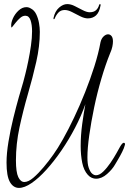

<svg xmlns="http://www.w3.org/2000/svg" viewBox="-20 -826 632 940"><path d="M73 94Q45 94 28.5 65Q12 36 12 -30Q12 -75 21.5 -132.5Q31 -190 45 -247Q59 -304 72.5 -351.5Q86 -399 94 -425Q97 -436 104 -463.5Q111 -491 118.5 -527.5Q126 -564 131.5 -602.5Q137 -641 137 -673Q137 -705 129.5 -727Q122 -749 104 -749Q91 -749 79 -738.5Q67 -728 57 -715.5Q47 -703 41 -695.5Q35 -688 35 -695Q33 -713 43 -735.5Q53 -758 71 -774.5Q89 -791 109 -791Q120 -791 130 -785Q148 -776 157.5 -756Q167 -736 171 -713Q175 -690 175 -670Q175 -600 157.5 -523Q140 -446 116.5 -365Q93 -284 75.5 -202.5Q58 -121 58 -41Q58 17 69.5 41Q81 65 99 65Q119 65 143.5 44Q168 23 194 -8Q220 -39 241 -69Q262 -98 288.5 -145Q315 -192 343 -251Q371 -310 396.5 -374Q422 -438 442 -501Q462 -564 472 -619Q476 -637 487 -647.5Q498 -658 509 -658Q519 -658 526 -649.5Q533 -641 533 -623Q533 -612 530 -597.5Q527 -583 519 -565Q497 -511 476.5 -441.5Q456 -372 441 -300Q426 -228 417 -164Q408 -100 408 -56Q408 -23 414 -6Q421 15 430.5 23.5Q440 32 450 32Q467 32 485.5 14Q504 -4 521 -29Q538 -54 550.5 -76.5Q563 -99 568 -108Q579 -127 586 -127Q590 -127 591.5 -123.5Q593 -120 591 -115Q588 -102 578 -82Q568 -62 557.5 -44.5Q547 -27 543 -20Q530 3 504 26Q478 49 450 49Q440 49 429.5 44.5Q419 40 410 30Q390 8 382.5 -29.5Q375 -67 375 -111Q375 -164 382.5 -219Q390 -274 398 -316Q378 -259 347.5 -200.5Q317 -142 281 -89.5Q245 -37 207.5 4.5Q170 46 135 70Q100 94 73 94ZM248 -736Q247 -732 244 -732Q241 -732 242 -738Q249 -771 269 -788.5Q289 -806 309 -806Q327 -806 346.5 -796Q366 -786 385.5 -776Q405 -766 419 -766Q439 -766 450 -776Q461 -786 465 -801Q467 -806 469 -806Q474 -806 472 -798Q466 -765 450 -750.5Q434 -736 410 -736Q393 -736 372.5 -746.5Q352 -757 332.5 -767Q313 -777 297 -777Q278 -777 266.5 -765Q255 -753 248 -736Z"/></svg>

Font: Inspiration
Style: Regular
Weight: 400
Designer: Robert E. Leuschke
Foundry: Robert E. Leuschke
Version: Version 2.010; ttfautohint (v1.8.3)